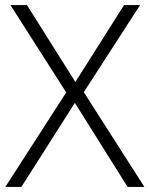

<svg xmlns="http://www.w3.org/2000/svg" viewBox="-20 -800 588 754"><path d="M547 -66H481L274 -396L64 -66H1L240 -437L21 -780H86L276 -478L467 -780H530L309 -438Z"/></svg>

Font: Noto Sans Malayalam UI Light
Style: Regular
Weight: 300
Designer: Jelle Bosma - Monotype Design Team
Foundry: Monotype Imaging Inc.
Version: Version 2.104; ttfautohint (v1.8.4.7-5d5b)